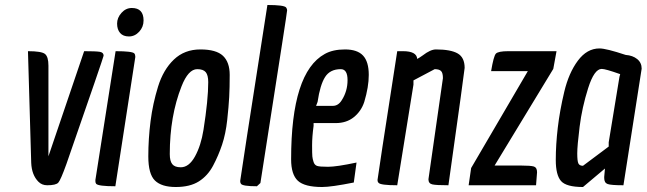

<svg xmlns="http://www.w3.org/2000/svg" viewBox="-20 -742 2590 769"><path d="M395 -519Q395 -514 246 -85Q223 -21 213.5 -10.5Q204 0 169 0Q148 0 134 -14Q107 -41 105 -90L92 -537Q146 -537 160 -526Q174 -515 174 -479V-116L317 -537Q364 -537 379.5 -534.5Q395 -532 395 -519Z M508 -710Q555 -710 555 -660Q555 -634 537.5 -615Q520 -596 496.5 -596Q473 -596 461 -610Q449 -624 449 -647.5Q449 -671 466.5 -690.5Q484 -710 508 -710ZM522 -514 442 4Q373 4 365 -6Q362 -10 362 -17Q362 -24 363 -27L443 -537Q510 -537 518 -528Q522 -523 522 -514Z M833.5 -78.5Q812 -38 776.5 -15.5Q741 7 684 7Q627 7 600.5 -19Q574 -45 574 -115.5Q574 -186 583 -256.5Q592 -327 613 -395Q634 -463 676.5 -503.5Q719 -544 782.5 -544Q846 -544 873 -518.5Q900 -493 900 -442Q900 -391 898 -353.5Q896 -316 890 -261Q884 -206 869.5 -162.5Q855 -119 833.5 -78.5ZM704 -72Q737 -72 761 -115.5Q785 -159 795 -222Q814 -342 814 -413Q814 -441 804 -453Q794 -465 770 -465Q734 -465 707 -396Q660 -277 660 -125Q660 -97 670 -84.5Q680 -72 704 -72Z M945 -6Q942 -10 942 -17Q942 -24 1051 -722Q1118 -722 1126 -712Q1130 -706 1130 -701Q1130 -696 1110 -567.5Q1090 -439 1023 -9L1009 4Q951 4 945 -6Z M1270 7Q1200 7 1173 -18Q1146 -43 1146 -104Q1146 -452 1281 -526Q1313 -544 1362 -544Q1411 -544 1434 -519.5Q1457 -495 1457 -442Q1457 -394 1439 -334Q1427 -297 1397.5 -273Q1368 -249 1324 -249H1236V-238Q1230 -194 1230 -160Q1230 -126 1231 -115.5Q1232 -105 1236 -93Q1240 -81 1250 -77.5Q1260 -74 1294 -74Q1328 -74 1408 -91L1397 -11Q1307 7 1270 7ZM1313 -318Q1335 -318 1349 -341Q1372 -377 1372 -421Q1372 -465 1345 -465Q1302 -465 1282 -433.5Q1262 -402 1252 -334L1246 -318Z M1696 -24 1754 -429Q1754 -450 1746.5 -457.5Q1739 -465 1721 -465L1636 -420V-403L1571 0Q1503 0 1496 -10Q1492 -14 1492 -21Q1492 -28 1571 -537H1594Q1649 -537 1651 -506Q1659 -510 1673 -520Q1704 -544 1726 -544Q1785 -544 1813 -528Q1841 -512 1841 -470Q1841 -462 1776 0Q1727 0 1711.5 -3.5Q1696 -7 1696 -24Z M2016 -537H2209L2196 -466L1961 -79H2066Q2106 -79 2118.5 -75Q2131 -71 2131 -52Q2131 -47 2127 0H1857L1867 -69L2094 -457H1947Q1957 -517 1966 -527Q1975 -537 2016 -537Z M2381 -548Q2408 -548 2486 -522Q2514 -520 2532 -505.5Q2550 -491 2550 -467Q2550 -466 2477 0Q2427 0 2413.5 -5Q2400 -10 2400 -29Q2400 -31 2400 -34L2403 -67L2315 7Q2248 7 2227 -17Q2206 -41 2206 -101.5Q2206 -162 2214 -230.5Q2222 -299 2240 -374.5Q2258 -450 2294.5 -499Q2331 -548 2381 -548ZM2390 -466Q2360 -466 2335.5 -388.5Q2311 -311 2301.5 -234.5Q2292 -158 2292 -127.5Q2292 -97 2296.5 -87.5Q2301 -78 2315 -78L2418 -155V-172L2461 -434L2464 -445Q2405 -466 2390 -466Z"/></svg>

Font: Economica
Style: Bold Italic
Weight: 700
Designer: Vicente Lamonaca
Foundry: Vicente Lamonaca
Version: Version 1.100